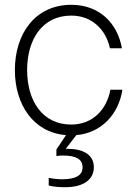

<svg xmlns="http://www.w3.org/2000/svg" viewBox="-20 -552 562 800"><path d="M252 228C328 228 371 196 371 145C371 93 328 68 260 68H254L298 11C402 2 474 -75 490 -178H440C424 -93 364 -33 277 -33C155 -33 93 -134 93 -260C93 -386 155 -487 277 -487C362 -487 421 -430 438 -351H488C469 -457 393 -532 277 -532C127 -532 42 -412 42 -260C42 -116 119 0 255 11L215 71V98C223 97 234 96 242 96C298 96 324 112 324 145C324 177 298 195 239 195C222 195 203 193 183 189V221C206 227 229 228 252 228Z"/></svg>

Font: Aspekta 200
Style: Regular
Weight: 200
Designer: Ivo Dolenc
Version: Version 2.000